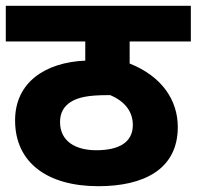

<svg xmlns="http://www.w3.org/2000/svg" viewBox="-20 -642 678 662"><path d="M638 -499V-622H0V-499H274V-433C136 -427 32 -358 32 -227C32 -80 145 0 319 0C474 0 593 -57 593 -204C593 -295 540 -378 427 -423V-499ZM312 -124C239 -124 187 -156 187 -221C187 -253 200 -277 228 -293C252 -306 282 -314 353 -314H360C412 -292 438 -256 438 -211C438 -151 390 -124 312 -124Z"/></svg>

Font: Noto Sans Devanagari UI ExtraBold
Style: Regular
Weight: 800
Designer: Jelle Bosma - Monotype Design Team
Foundry: Monotype Imaging Inc.
Version: Version 2.003